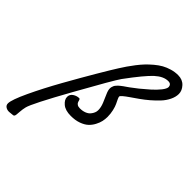

<svg xmlns="http://www.w3.org/2000/svg" viewBox="-415 -864 1307 1307"><g transform="rotate(45 239.0 -210.5)"><path d="M279.8 -414.6Q250.5 -373.5 108.2 -117.9Q-34.2 137.7 -44.9 183.6Q-50.8 208 -52.5 233.9Q-54.2 259.8 -56.4 269.5Q-58.6 279.3 -67.9 281.2Q-84.5 283.7 -102.5 284.7Q-120.6 285.6 -135.3 276.4Q-149.9 267.1 -149.9 249Q-149.9 214.8 -101.3 111.3Q-52.7 7.8 13.4 -110.1Q79.6 -228 133.8 -319.8Q188 -411.6 212.9 -450.7Q230.5 -478 244.6 -499Q258.8 -520 280.5 -548.1Q302.2 -576.2 321.8 -596.7Q341.3 -617.2 366.9 -638.9Q392.6 -660.6 417.5 -674.6Q442.4 -688.5 472.7 -697.3Q502.9 -706.1 533.7 -706.1Q576.7 -706.1 602.3 -678.2Q627.9 -650.4 627.9 -619.1Q627.9 -589.8 612.8 -558.8Q597.7 -527.8 573.2 -501.7Q548.8 -475.6 519.5 -450.4Q490.2 -425.3 460.9 -404.8Q431.6 -384.3 407.2 -367.4Q382.8 -350.6 367.7 -337.9Q352.5 -325.2 352.5 -318.8Q352.5 -313 359.1 -298.8Q365.7 -284.7 373.8 -268.3Q381.8 -252 388.4 -223.6Q395 -195.3 395 -164.6Q395 -143.6 390.4 -122.1Q385.7 -100.6 373 -76.7Q360.4 -52.7 341.1 -34.7Q321.8 -16.6 288.6 -4.6Q255.4 7.3 213.4 7.3Q159.7 7.3 131.6 -16.6Q103.5 -40.5 103.5 -66.9Q103.5 -91.3 124.5 -105.2Q145.5 -119.1 168.9 -119.1Q173.8 -119.1 176.8 -111.8Q179.7 -104.5 181.6 -95.9Q183.6 -87.4 193.4 -80.1Q203.1 -72.8 219.7 -72.8Q246.1 -72.8 266.4 -80.8Q286.6 -88.9 297.1 -101.6Q307.6 -114.3 312.7 -127Q317.9 -139.6 317.9 -152.3Q317.9 -180.2 305.4 -210.9Q293 -241.7 280.8 -268.3Q268.6 -294.9 268.6 -313Q268.6 -320.8 270.8 -328.4Q272.9 -335.9 275.6 -341.8Q278.3 -347.7 284.9 -355Q291.5 -362.3 295.4 -366.5Q299.3 -370.6 309.6 -378.4Q319.8 -386.2 324.2 -389.4Q328.6 -392.6 341.6 -401.4Q354.5 -410.2 358.9 -413.6Q382.3 -430.2 410.4 -452.9Q438.5 -475.6 470.7 -504.2Q502.9 -532.7 524.2 -559.8Q545.4 -586.9 545.4 -603Q545.4 -614.3 538.1 -622.1Q530.8 -629.9 514.6 -629.9Q469.7 -629.9 422.4 -586.9Q375 -543.9 279.8 -414.6Z"/></g></svg>

Font: Yellowtail
Style: Regular
Weight: 400
Designer: Astigmatic (AOETI)
Foundry: Astigmatic (AOETI)
Version: Version 1.000